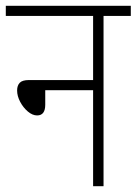

<svg xmlns="http://www.w3.org/2000/svg" viewBox="-20 -642 471 662"><path d="M0 -622H431V-587H337V0H301V-331H136V-281Q136 -244 108 -244Q92 -244 76 -257.5Q60 -271 49.5 -291Q39 -311 39 -330Q39 -347 48 -356.5Q57 -366 80 -366H301V-587H0Z"/></svg>

Font: Noto Sans Condensed ExtraLight
Style: Italic
Weight: 200
Width: 3
Italic angle: -12°
Designer: Monotype Design Team
Foundry: Monotype Imaging Inc.
Version: Version 2.013; ttfautohint (v1.8.4.7-5d5b)